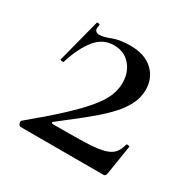

<svg xmlns="http://www.w3.org/2000/svg" viewBox="-103 -510 608 611"><g transform="rotate(30 201.0 -205.0)"><path d="M37 -19Q100 -71 141.5 -109.5Q183 -148 208 -177.5Q233 -207 244 -232Q255 -257 255 -283Q255 -322 232.5 -348Q210 -374 172 -374Q132 -374 105 -341Q78 -308 59 -248Q58 -246 52 -247Q46 -248 47 -250L88 -408Q89 -411 95 -409.5Q101 -408 99 -406Q95 -389 100.5 -384Q106 -379 113 -379Q129 -379 154 -389Q179 -399 218 -399Q271 -399 300.5 -371.5Q330 -344 330 -301Q330 -271 315 -243Q300 -215 272.5 -187.5Q245 -160 207.5 -130Q170 -100 126 -66Q122 -63 124 -61Q126 -59 130 -59Q196 -59 239 -60Q282 -61 307.5 -66.5Q333 -72 345.5 -84.5Q358 -97 363 -119Q364 -122 369.5 -121Q375 -120 375 -118L358 -11Q358 -7 355.5 -3.5Q353 0 349 0Q278 0 198 0Q118 0 44 0Q39 0 36 -7.5Q33 -15 37 -19Z"/></g></svg>

Font: Cormorant Garamond Light Medium
Style: Regular
Weight: 500
Version: Version 4.001